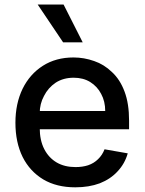

<svg xmlns="http://www.w3.org/2000/svg" viewBox="-20 -802 627 833"><path d="M306.6 10.7Q225.6 10.7 168 -23.4Q109.4 -58.6 78.1 -121.1Q46.9 -184.6 46.9 -269.5Q46.9 -352.5 78.1 -417Q109.4 -480.5 166 -516.6Q222.7 -552.7 298.8 -552.7Q344.7 -552.7 388.7 -537.1Q431.6 -522.5 465.8 -489.3Q501 -457 520.5 -404.3Q540 -352.5 540 -278.3Q540 -265.6 540 -241.2Q431.6 -241.2 106.4 -241.2Q106.4 -260.7 106.4 -320.3Q189.5 -320.3 436.5 -320.3Q436.5 -362.3 418.9 -394.5Q402.3 -426.8 371.1 -446.3Q340.8 -464.8 299.8 -464.8Q254.9 -464.8 221.7 -443.4Q188.5 -420.9 170.9 -385.7Q152.3 -351.6 152.3 -310.5Q152.3 -290 152.3 -248Q152.3 -193.4 171.9 -155.3Q191.4 -117.2 226.6 -96.7Q260.7 -77.1 307.6 -77.1Q337.9 -77.1 362.3 -85Q387.7 -93.8 405.3 -111.3Q423.8 -128.9 433.6 -154.3Q466.8 -148.4 534.2 -136.7Q521.5 -91.8 490.2 -58.6Q460 -25.4 413.1 -6.8Q366.2 10.7 306.6 10.7ZM253.9 -618.2Q226.6 -659.2 143.6 -782.2Q171.9 -782.2 255.9 -782.2Q276.4 -741.2 338.9 -618.2Q317.4 -618.2 253.9 -618.2Z"/></svg>

Font: DeepSea
Style: Medium
Weight: 500
Designer: Stem
Version: Version 3.019;git-0a5106e0b